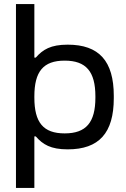

<svg xmlns="http://www.w3.org/2000/svg" viewBox="-20 -730 625 950"><path d="M543 -244V-256C543 -428 470 -509 315 -509C231 -509 192 -485 157 -445H150V-710H59V200H150V-55H157C192 -15 231 9 315 9C470 9 543 -72 543 -244ZM150 -247V-253C150 -376 194 -430 300 -430C406 -430 452 -376 452 -253V-247C452 -124 406 -70 300 -70C194 -70 150 -124 150 -247Z"/></svg>

Font: LT Wave Alt
Style: Regular
Weight: 400
Designer: Daniel Lyons
Version: Version 2.5 (Glyphs App)